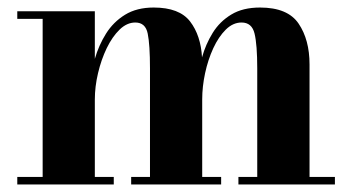

<svg xmlns="http://www.w3.org/2000/svg" viewBox="-20 -490 935 510"><path d="M25.9 -20H93.3V-439.9H25.9V-460H231.9V-333.7Q242.2 -369.6 261.6 -400.6Q281 -431.6 312.1 -450.8Q343.3 -470 388.2 -470Q456.5 -470 485 -432.9Q513.4 -395.8 516.6 -337.6Q526.4 -372.6 545 -402.7Q563.7 -432.9 594.4 -451.4Q625 -470 670.7 -470Q744.4 -470 773.3 -427.1Q802.2 -384.3 802.2 -319.1V-20H869.6V0H613.3V-20H663.3V-308.1Q663.3 -371.1 656.2 -400.6Q649.2 -430.2 621.6 -430.2Q598.9 -430.2 579.8 -411.4Q560.8 -392.6 546.6 -362.1Q532.5 -331.5 524.8 -295.7Q517.1 -259.8 517.1 -225.6V-20H567.4V0H328.4V-20H378.4V-308.1Q378.4 -371.1 372.4 -400.6Q366.5 -430.2 339.4 -430.2Q317.1 -430.2 297.7 -411.4Q278.3 -392.6 263.5 -362.1Q248.8 -331.5 240.4 -295.7Q231.9 -259.8 231.9 -225.6V-20H282.2V0H25.9Z"/></svg>

Font: Bodoni* 11
Style: Bold
Weight: 700
Version: Version 2.000; ttfautohint (v1.8.1)